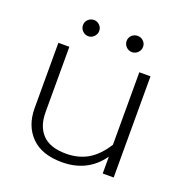

<svg xmlns="http://www.w3.org/2000/svg" viewBox="-118 -736 819 856"><g transform="rotate(20 291.0 -307.5)"><path d="M146 -592Q146 -608 157.5 -619Q169 -630 185 -630Q200 -630 211.5 -619Q223 -608 223 -592Q223 -576 211.5 -564.5Q200 -553 185 -553Q169 -553 157.5 -564.5Q146 -576 146 -592ZM353 -592Q353 -608 364.5 -619Q376 -630 392 -630Q408 -630 419.5 -619Q431 -608 431 -592Q431 -576 419.5 -564.5Q408 -553 392 -553Q376 -553 364.5 -564.5Q353 -576 353 -592ZM70 -171V-480H122V-170Q122 -102 158.5 -64.5Q195 -27 270 -27Q329 -27 373.5 -53Q418 -79 454 -136V-480H507V0H455V-80Q388 15 266 15Q170 15 120 -36Q70 -87 70 -171Z"/></g></svg>

Font: Prompt ExtraLight
Style: Regular
Weight: 275
Designer: Katatrad Team
Foundry: CadsonDemak
Version: Version 1.001